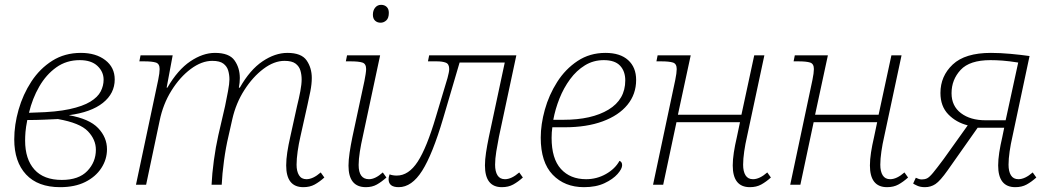

<svg xmlns="http://www.w3.org/2000/svg" viewBox="-20 -765 4353 795"><path d="M229 10Q137 10 88 -42.5Q39 -95 39 -188Q39 -248 57 -311Q75 -374 110 -427.5Q145 -481 196.5 -513.5Q248 -546 315 -546Q377 -546 416 -516Q455 -486 455 -436Q455 -378 406 -339Q357 -300 265 -288Q350 -273 386.5 -234.5Q423 -196 423 -147Q423 -105 399.5 -69Q376 -33 333 -11.5Q290 10 229 10ZM310 -516Q255 -516 213 -486Q171 -456 142.5 -406.5Q114 -357 100 -298L126 -299Q212 -301 267.5 -313Q323 -325 354 -344Q385 -363 397 -386.5Q409 -410 409 -435Q409 -468 383.5 -492Q358 -516 310 -516ZM236 -20Q306 -20 341.5 -57Q377 -94 377 -145Q377 -187 344 -221.5Q311 -256 220 -272Q195 -271 163 -269.5Q131 -268 93 -268Q87 -238 85.5 -218.5Q84 -199 84 -183Q84 -106 122.5 -63Q161 -20 236 -20Z M1236 10Q1165 10 1165 -80Q1165 -105 1169.5 -134.5Q1174 -164 1182 -199L1210 -326Q1218 -358 1223.5 -387Q1229 -416 1229 -436Q1229 -455 1224 -472.5Q1219 -490 1204 -501.5Q1189 -513 1158 -513Q1115 -513 1071 -480Q1027 -447 992 -392.5Q957 -338 942 -272L926 -201Q915 -155 907.5 -99.5Q900 -44 898 0H856Q858 -45 865.5 -100.5Q873 -156 884 -205L912 -326Q918 -355 924 -387Q930 -419 930 -436Q930 -455 925 -472.5Q920 -490 905 -501.5Q890 -513 859 -513Q815 -513 770 -479.5Q725 -446 690 -390Q655 -334 641 -265L585 0H543L635 -434Q638 -448 639.5 -460Q641 -472 641 -479Q641 -501 625.5 -506Q610 -511 576 -511H557L562 -536H695L670 -402H673Q716 -476 768 -511Q820 -546 870 -546Q929 -546 951 -515Q973 -484 973 -442Q973 -422 969 -402H973Q1015 -476 1067 -511Q1119 -546 1170 -546Q1228 -546 1249.5 -515Q1271 -484 1271 -442Q1271 -417 1265 -386.5Q1259 -356 1253 -330L1224 -200Q1217 -170 1212.5 -138.5Q1208 -107 1208 -83Q1208 -56 1218 -39.5Q1228 -23 1249 -23Q1276 -23 1308 -51L1323 -30Q1303 -12 1283 -1Q1263 10 1236 10Z M1556 -671Q1542 -671 1533 -679.5Q1524 -688 1524 -704Q1524 -722 1533.5 -733.5Q1543 -745 1558 -745Q1572 -745 1581 -736.5Q1590 -728 1590 -712Q1590 -690 1579.5 -680.5Q1569 -671 1556 -671ZM1495 10Q1423 10 1423 -79Q1423 -102 1427.5 -132.5Q1432 -163 1439 -197L1489 -430Q1492 -445 1494 -458.5Q1496 -472 1496 -479Q1496 -501 1480.5 -506Q1465 -511 1431 -511H1412L1417 -536H1554L1482 -199Q1475 -169 1470 -137Q1465 -105 1465 -82Q1465 -23 1508 -23Q1534 -23 1565 -51L1580 -30Q1560 -12 1540.5 -1Q1521 10 1495 10Z M1631 10Q1589 10 1589 -23Q1589 -31 1593 -43Q1606 -38 1623 -38Q1672 -38 1709.5 -95.5Q1747 -153 1785 -282L1833 -442Q1836 -454 1838 -463Q1840 -472 1840 -479Q1840 -500 1826 -505.5Q1812 -511 1788 -511H1752L1757 -536H2118L2046 -199Q2040 -169 2035 -138Q2030 -107 2030 -83Q2030 -55 2040 -39Q2050 -23 2071 -23Q2098 -23 2130 -51L2145 -30Q2125 -12 2105 -1Q2085 10 2058 10Q1988 10 1988 -80Q1988 -104 1992.5 -133.5Q1997 -163 2004 -197L2070 -506H1883L1815 -275Q1771 -126 1728 -58Q1685 10 1631 10Z M2398 10Q2318 10 2268.5 -41.5Q2219 -93 2219 -195Q2219 -250 2236 -311Q2253 -372 2287 -425.5Q2321 -479 2371.5 -512.5Q2422 -546 2487 -546Q2548 -546 2581 -516Q2614 -486 2614 -434Q2614 -375 2578 -331Q2542 -287 2475.5 -262.5Q2409 -238 2318 -238H2267Q2264 -217 2264 -194Q2264 -108 2302.5 -65.5Q2341 -23 2407 -23Q2451 -23 2489 -44.5Q2527 -66 2545 -99Q2556 -95 2556 -81Q2556 -66 2537 -44.5Q2518 -23 2483 -6.5Q2448 10 2398 10ZM2271 -269H2313Q2430 -269 2499.5 -311Q2569 -353 2569 -432Q2569 -470 2547.5 -493Q2526 -516 2480 -516Q2437 -516 2402 -494.5Q2367 -473 2340.5 -437Q2314 -401 2296.5 -357Q2279 -313 2271 -269Z M3085 10Q3014 10 3014 -80Q3014 -104 3018.5 -133.5Q3023 -163 3031 -197L3044 -259H2781L2726 0H2684L2776 -434Q2779 -448 2780.5 -460Q2782 -472 2782 -479Q2782 -501 2766.5 -506Q2751 -511 2717 -511H2698L2703 -536H2840L2787 -290H3050L3103 -536H3145L3073 -199Q3066 -169 3061.5 -138Q3057 -107 3057 -83Q3057 -55 3067 -39Q3077 -23 3098 -23Q3125 -23 3157 -51L3172 -30Q3152 -12 3132 -1Q3112 10 3085 10Z M3653 10Q3582 10 3582 -80Q3582 -104 3586.5 -133.5Q3591 -163 3599 -197L3612 -259H3349L3294 0H3252L3344 -434Q3347 -448 3348.5 -460Q3350 -472 3350 -479Q3350 -501 3334.5 -506Q3319 -511 3285 -511H3266L3271 -536H3408L3355 -290H3618L3671 -536H3713L3641 -199Q3634 -169 3629.5 -138Q3625 -107 3625 -83Q3625 -55 3635 -39Q3645 -23 3666 -23Q3693 -23 3725 -51L3740 -30Q3720 -12 3700 -1Q3680 10 3653 10Z M3810 10Q3791 10 3778 4Q3765 -2 3761 -5L3772 -29Q3779 -26 3784.5 -24Q3790 -22 3797 -22Q3809 -22 3818.5 -26.5Q3828 -31 3843 -49Q3858 -67 3887 -106L3987 -246Q3939 -258 3906.5 -291.5Q3874 -325 3874 -380Q3874 -450 3925 -498Q3976 -546 4083 -546Q4121 -546 4164.5 -542Q4208 -538 4243 -533L4172 -199Q4165 -169 4160.5 -138Q4156 -107 4156 -83Q4156 -55 4166 -39Q4176 -23 4197 -23Q4224 -23 4256 -51L4271 -30Q4251 -12 4231 -1Q4211 10 4184 10Q4113 10 4113 -80Q4113 -104 4117.5 -133.5Q4122 -163 4130 -197L4138 -236H4028L3904 -60Q3873 -16 3853.5 -3Q3834 10 3810 10ZM4061 -267H4144L4196 -506Q4158 -512 4131.5 -514Q4105 -516 4081 -516Q3995 -516 3957.5 -475.5Q3920 -435 3920 -379Q3920 -326 3959 -296.5Q3998 -267 4061 -267Z"/></svg>

Font: Noto Serif ExtraLight
Style: Italic
Weight: 200
Italic angle: -12°
Designer: Monotype Design Team
Foundry: Monotype Imaging Inc.
Version: Version 2.014; ttfautohint (v1.8.4.7-5d5b)